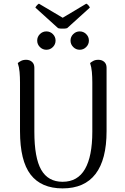

<svg xmlns="http://www.w3.org/2000/svg" viewBox="-20 -1035 698 1068"><path d="M572.8 -658.2V-305.4Q572.8 -147.5 511.4 -67.3Q450 12.9 328.3 12.9Q209.4 12.9 150.3 -63.8Q91.3 -140.5 91.3 -305.4V-577.4Q91.3 -606.9 88.9 -634.5Q86.5 -662.1 78.8 -684.2Q84.6 -689.5 96.5 -696Q108.3 -702.4 125.5 -702.4Q145 -702.4 158 -690.9Q171.1 -679.4 171.1 -658.2V-302.2Q171.1 -156.9 209.3 -90.4Q247.5 -23.8 328.3 -23.8Q412 -23.8 452.8 -94.8Q493.5 -165.7 493.5 -302.2V-577.4Q493.5 -606.9 491.1 -634.5Q488.7 -662.1 481.1 -684.2Q486.8 -689.5 498.5 -696Q510.1 -702.4 527.2 -702.4Q546.8 -702.4 559.8 -690.9Q572.8 -679.4 572.8 -658.2ZM238 -758.2Q217.2 -758.2 202 -773.3Q186.9 -788.4 186.9 -809.2Q186.9 -830.3 202 -845.3Q217.2 -860.3 238 -860.3Q259 -860.3 274.1 -845.3Q289.1 -830.3 289.1 -809.2Q289.1 -788.4 274.1 -773.3Q259 -758.2 238 -758.2ZM423.4 -758.2Q402.5 -758.2 387.4 -773.3Q372.3 -788.4 372.3 -809.2Q372.3 -830.3 387.4 -845.3Q402.5 -860.3 423.4 -860.3Q444.4 -860.3 459.4 -845.3Q474.5 -830.3 474.5 -809.2Q474.5 -788.4 459.4 -773.3Q444.4 -758.2 423.4 -758.2ZM353.6 -878.5Q347.6 -876.6 338.2 -875.9Q328.8 -875.2 318.8 -875.9Q308.9 -876.6 302.9 -878.5L176.8 -992.6Q178.4 -997.6 185 -1004.9Q191.6 -1012.2 196.5 -1014.6L328.8 -936.2L460 -1014.6Q465.9 -1012.2 472.3 -1004.9Q478.6 -997.6 479.7 -992.6Z"/></svg>

Font: Arima Thin
Style: Regular
Weight: 100
Designer: Joana Correia and Natanael Gama
Foundry: NDISCOVER
Version: Version 1.101;gftools[0.9.23]